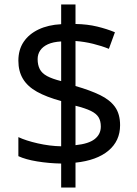

<svg xmlns="http://www.w3.org/2000/svg" viewBox="-20 -779 612 857"><path d="M253 -49Q198 -50 146 -58.5Q94 -67 62 -82V-167Q96 -151 149 -139Q202 -127 253 -126V-328Q187 -346 145 -369.5Q103 -393 82.5 -427Q62 -461 62 -508Q62 -557 85.5 -592Q109 -627 152 -647.5Q195 -668 253 -671V-759H317V-672Q370 -671 413.5 -660.5Q457 -650 493 -635L466 -561Q434 -574 395.5 -583.5Q357 -593 317 -596V-395Q383 -376 427 -354.5Q471 -333 493.5 -301.5Q516 -270 516 -220Q516 -150 464 -106.5Q412 -63 317 -53V58H253ZM317 -131Q376 -137 403 -158.5Q430 -180 430 -214Q430 -239 420 -255.5Q410 -272 385.5 -284Q361 -296 317 -307ZM253 -594Q217 -592 194 -581.5Q171 -571 159.5 -554Q148 -537 148 -515Q148 -489 157.5 -470.5Q167 -452 190 -439.5Q213 -427 253 -417Z"/></svg>

Font: kannada15
Style: Book
Weight: 400
Designer: Jelle Bosma - Monotype Design Team
Foundry: Monotype Imaging Inc.
Version: Version 2.003